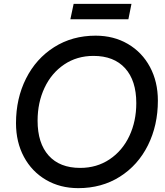

<svg xmlns="http://www.w3.org/2000/svg" viewBox="-20 -963 855 996"><path d="M63 -324Q63 -452 115 -555.5Q167 -659 261 -718.5Q355 -778 476 -778Q570 -778 643.5 -735Q717 -692 758 -615.5Q799 -539 799 -441Q799 -313 747.5 -209.5Q696 -106 602 -46.5Q508 13 386 13Q292 13 218.5 -30Q145 -73 104 -149.5Q63 -226 63 -324ZM396 -92Q482 -92 548.5 -136.5Q615 -181 651 -257.5Q687 -334 687 -428Q687 -545 629 -609Q571 -673 465 -673Q379 -673 313 -628.5Q247 -584 211 -507.5Q175 -431 175 -337Q175 -220 232.5 -156Q290 -92 396 -92ZM662 -943 646 -863H345L362 -943Z"/></svg>

Font: Application Medium
Style: Italic
Weight: 500
Italic angle: -12°
Designer: Wei Huang
Foundry: Wei Huang
Version: Version 0.012